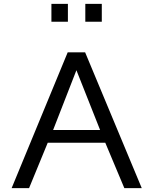

<svg xmlns="http://www.w3.org/2000/svg" viewBox="-20 -970 791 990"><path d="M40 0 329.1 -700.2H418.9L710.9 0H621.1L522.9 -233.9H226.1L129.9 0ZM245.1 -857.9V-950.2H330.1V-857.9ZM253.9 -299.8H496.1L374 -607.9ZM419.9 -857.9V-950.2H504.9V-857.9Z"/></svg>

Font: Carme
Style: Regular
Weight: 400
Version: 1.000